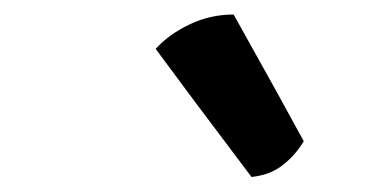

<svg xmlns="http://www.w3.org/2000/svg" viewBox="-20 -805 510 262"><path d="M298.8 -785.2Q266.6 -785.2 238.3 -771.5Q210 -757.8 192.4 -738.3Q235.4 -679.7 323.2 -563.5Q349.6 -566.4 366.2 -580.1Q382.8 -592.8 394.5 -612.3Q363.3 -669.9 298.8 -785.2Z"/></svg>

Font: cl
Style: Bold Italic
Weight: 400
Designer: Mitja Miklavcic
Version: Version 7.504; 2011; Build 1022